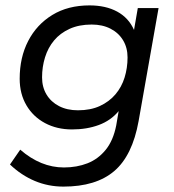

<svg xmlns="http://www.w3.org/2000/svg" viewBox="-20 -500 647 712"><path d="M215 192Q159 192 109 171Q59 150 17 110L55 55Q93 88 133.5 104.5Q174 121 217 121Q265 121 304.5 105.5Q344 90 372 55.5Q400 21 411 -35L420 -88Q391 -53 346.5 -36.5Q302 -20 247 -20Q191 -20 147 -43.5Q103 -67 78 -109.5Q53 -152 53 -208Q53 -287 84.5 -348Q116 -409 174 -444.5Q232 -480 312 -480Q372 -480 414.5 -457Q457 -434 477 -389L491 -470H568L494 -51Q471 77 403.5 134.5Q336 192 215 192ZM269 -91Q316 -91 350.5 -107Q385 -123 408 -150Q431 -177 442 -212.5Q453 -248 453 -287Q453 -323 436.5 -350.5Q420 -378 390 -393.5Q360 -409 320 -409Q273 -409 238 -393Q203 -377 180.5 -350Q158 -323 147 -287.5Q136 -252 136 -213Q136 -177 152.5 -149.5Q169 -122 199 -106.5Q229 -91 269 -91Z"/></svg>

Font: Gantari
Style: Italic
Weight: 400
Italic angle: -10°
Designer: Anugrah Pasau
Foundry: Lafontype
Version: Version 1.000; ttfautohint (v1.8.3)